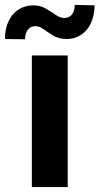

<svg xmlns="http://www.w3.org/2000/svg" viewBox="-63 -754 401 774"><path d="M65.4 -530.3H210V0H65.4ZM71.3 -732.4Q93.8 -732.4 110.1 -725.1Q126.5 -717.8 148.4 -703.1Q162.6 -692.4 173.6 -687Q184.6 -681.6 196.3 -681.6Q216.3 -681.6 227.3 -696Q238.3 -710.4 238.3 -734.4L318.4 -732.4Q317.9 -690.4 303 -659.7Q288.1 -628.9 262.7 -612.8Q237.3 -596.7 206.1 -596.7Q188 -596.7 173.8 -601.1Q159.7 -605.5 150.4 -611.1Q141.1 -616.7 126 -627Q111.3 -637.7 101.1 -643.1Q90.8 -648.4 78.1 -648.4Q60.5 -648.4 49.3 -634Q38.1 -619.6 38.1 -595.7L-43 -596.7Q-43 -639.2 -27.8 -669.9Q-12.7 -700.7 13.2 -716.6Q39.1 -732.4 71.3 -732.4Z"/></svg>

Font: WEMIX Pretendard
Style: Bold
Weight: 700
Designer: Base glyphs from Inter by Rasmus Andersson; Hangeul glyphs from Noto Sans CJK(Source Han Sans) by Jang Soo-young and Kan
Foundry: Kil Hyung-jin
Version: Version 1.000